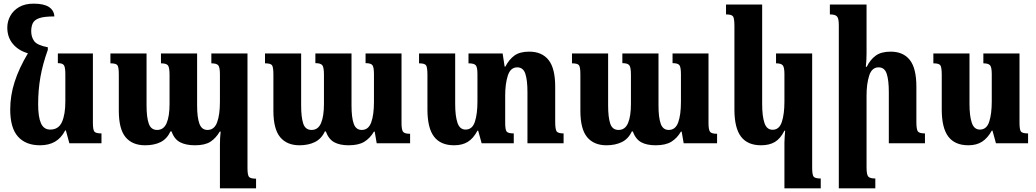

<svg xmlns="http://www.w3.org/2000/svg" viewBox="-20 -785 5679 1052"><path d="M199 11Q121 11 78.5 -36.5Q36 -84 36 -185Q36 -261 60 -336Q84 -411 133 -493Q81 -508 50.5 -544.5Q20 -581 20 -634Q20 -668 36.5 -698Q53 -728 85 -746.5Q117 -765 164 -765Q221 -765 248.5 -746.5Q276 -728 278 -695Q222 -695 195 -685.5Q168 -676 159.5 -657.5Q151 -639 151 -614Q151 -582 167.5 -559.5Q184 -537 242 -526V-512Q214 -434 201.5 -363Q189 -292 189 -214Q189 -144 204.5 -109.5Q220 -75 255 -75Q301 -75 319.5 -116.5Q338 -158 338 -228V-379Q338 -417 330 -428Q322 -439 297 -439V-492H489V-112Q489 -73 497.5 -63.5Q506 -54 536 -54V0H360L341 -70H337Q315 -28 281 -8.5Q247 11 199 11Z M1138 -492H1336V136Q1336 172 1343.5 183Q1351 194 1383 194V247H1185V7Q1185 -11 1186 -28.5Q1187 -46 1189 -64H1184Q1163 -28 1133 -8.5Q1103 11 1048 11Q999 11 967 -5.5Q935 -22 920 -65H914Q895 -24 860 -6.5Q825 11 775 11Q705 11 668 -33.5Q631 -78 631 -178V-377Q631 -418 623 -428Q615 -438 585 -438V-492H783V-207Q783 -143 795 -108Q807 -73 841 -73Q877 -73 893 -110.5Q909 -148 909 -215V-375Q909 -416 900 -427Q891 -438 862 -438V-492H1060V-207Q1060 -142 1072.5 -107.5Q1085 -73 1117 -73Q1154 -73 1169.5 -114.5Q1185 -156 1185 -227V-378Q1185 -416 1176 -427Q1167 -438 1138 -438Z M1983 -492H2180V-111Q2180 -75 2188 -63.5Q2196 -52 2227 -52V0H2044L2033 -64H2029Q2008 -28 1976.5 -8.5Q1945 11 1890 11Q1842 11 1811.5 -5.5Q1781 -22 1765 -65H1760Q1741 -24 1705 -6.5Q1669 11 1621 11Q1552 11 1515 -33.5Q1478 -78 1478 -178V-377Q1478 -418 1470 -428Q1462 -438 1432 -438V-492H1630V-207Q1630 -143 1641.5 -108Q1653 -73 1687 -73Q1723 -73 1739 -110.5Q1755 -148 1755 -215V-376Q1755 -416 1746 -427.5Q1737 -439 1708 -439V-492H1906V-207Q1906 -142 1918 -107.5Q1930 -73 1962 -73Q1999 -73 2014 -114.5Q2029 -156 2029 -227V-378Q2029 -417 2020.5 -428Q2012 -439 1983 -439Z M3022 -118Q3022 -76 3030 -65Q3038 -54 3068 -54V0H2870V-281Q2870 -345 2858.5 -380.5Q2847 -416 2814 -416Q2777 -416 2762.5 -371Q2748 -326 2748 -262V-112Q2748 -73 2756.5 -63.5Q2765 -54 2795 -54V0H2619L2600 -69H2596Q2574 -27 2543.5 -8Q2513 11 2468 11Q2394 11 2358 -36.5Q2322 -84 2322 -185V-374Q2322 -416 2314.5 -427Q2307 -438 2276 -438V-492H2474V-215Q2474 -150 2486.5 -112.5Q2499 -75 2531 -75Q2568 -75 2582 -118Q2596 -161 2596 -228V-379Q2596 -416 2587 -427Q2578 -438 2547 -438V-492H2734L2745 -420H2749Q2769 -459 2798.5 -480.5Q2828 -502 2880 -502Q2949 -502 2985.5 -456.5Q3022 -411 3022 -310Z M3665 -492H3862V-111Q3862 -75 3870 -63.5Q3878 -52 3909 -52V0H3726L3715 -64H3711Q3690 -28 3658.5 -8.5Q3627 11 3572 11Q3524 11 3493.5 -5.5Q3463 -22 3447 -65H3442Q3423 -24 3387 -6.5Q3351 11 3303 11Q3234 11 3197 -33.5Q3160 -78 3160 -178V-377Q3160 -418 3152 -428Q3144 -438 3114 -438V-492H3312V-207Q3312 -143 3323.5 -108Q3335 -73 3369 -73Q3405 -73 3421 -110.5Q3437 -148 3437 -215V-376Q3437 -416 3428 -427.5Q3419 -439 3390 -439V-492H3588V-207Q3588 -142 3600 -107.5Q3612 -73 3644 -73Q3681 -73 3696 -114.5Q3711 -156 3711 -227V-378Q3711 -417 3702.5 -428Q3694 -439 3665 -439Z M4278 247V-4Q4278 -20 4279.5 -36.5Q4281 -53 4282 -69H4278Q4256 -25 4225.5 -7Q4195 11 4150 11Q4076 11 4040 -36.5Q4004 -84 4004 -185V-642Q4004 -684 3996.5 -695Q3989 -706 3958 -706V-760H4156V-215Q4156 -149 4168.5 -111.5Q4181 -74 4213 -74Q4250 -74 4264 -117.5Q4278 -161 4278 -228V-379Q4278 -417 4268.5 -427.5Q4259 -438 4232 -438V-492H4430V134Q4430 174 4438.5 183.5Q4447 193 4477 193V247Z M5048 -54V0H4850V-281Q4850 -345 4838.5 -380.5Q4827 -416 4794 -416Q4757 -416 4742.5 -371Q4728 -326 4728 -262V133Q4728 171 4737 182Q4746 193 4776 193V247H4576V-647Q4576 -684 4566 -695Q4556 -706 4527 -706V-760H4728V-492Q4728 -474 4727 -455.5Q4726 -437 4724 -419H4729Q4748 -458 4778 -480Q4808 -502 4860 -502Q4929 -502 4965 -456.5Q5001 -411 5001 -310V-118Q5001 -76 5009 -65Q5017 -54 5048 -54Z M5286 11Q5212 11 5176 -36.5Q5140 -84 5140 -185V-374Q5140 -416 5132.5 -427Q5125 -438 5094 -438V-492H5292V-215Q5292 -150 5304.5 -112.5Q5317 -75 5349 -75Q5386 -75 5400 -118Q5414 -161 5414 -228V-379Q5414 -417 5404.5 -427.5Q5395 -438 5368 -438V-492H5566V-112Q5566 -73 5574.5 -63.5Q5583 -54 5613 -54V0H5437L5418 -69H5414Q5392 -29 5361.5 -9Q5331 11 5286 11Z"/></svg>

Font: Noto Serif Armenian Condensed ExtraBold
Style: Regular
Weight: 800
Width: 3
Designer: Monotype Design Team
Foundry: Monotype Imaging Inc.
Version: Version 2.008; ttfautohint (v1.8.4.7-5d5b)